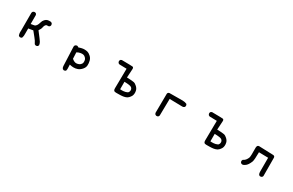

<svg xmlns="http://www.w3.org/2000/svg" viewBox="193 -2064 5615 3685"><g transform="rotate(30 3000.0 -221.0)"><path d="M328.6 12.7 309.1 2.9 306.2 1.5 304.7 -2Q286.1 -45.4 292 -101.1V-499V-499.5V-500Q293 -509.3 296.6 -517.6Q300.3 -525.9 306.2 -532.7L306.6 -533.2L307.1 -533.7Q323.7 -548.3 349.6 -545.9H351.6L353 -544.9L372.6 -535.2L375.5 -533.7L377 -530.8L386.7 -511.2L387.7 -509.3V-506.8V-309.1Q428.7 -315.9 457 -321Q485.4 -326.2 504.9 -354Q524.9 -383.8 535.6 -425.3Q546.9 -470.7 575.2 -500Q588.9 -514.6 603.5 -523.7Q618.2 -532.7 633.8 -536.1Q662.6 -542 694.8 -540H695.3Q704.6 -539.1 712.9 -535.4Q721.2 -531.7 728 -525.9L729 -525.4L729.5 -524.4Q743.7 -505.9 741.2 -480.5V-478.5L740.2 -477.1L730.5 -457.5L729.5 -455.6L728 -454.6Q719.7 -447.3 709 -444.3Q698.2 -441.4 685.5 -442.4Q671.9 -444.3 661.6 -440.4Q651.4 -436.5 643.1 -427.2Q634.3 -417 628.2 -402.6Q622.1 -388.2 619.1 -369.6Q615.7 -349.1 605.2 -326.9Q594.7 -304.7 577.6 -280.3Q637.2 -203.1 669.7 -159.7Q702.1 -116.2 710.4 -102.1Q727.1 -73.7 731.4 -40L731.9 -37.1L730.5 -34.7L720.7 -15.1L719.7 -13.2L718.3 -12.2Q701.7 2.4 675.8 0H673.8L672.4 -1L652.8 -10.7L649.9 -12.2L648.4 -15.1Q619.6 -74.7 575.7 -126Q532.7 -175.8 492.7 -228.5Q477.1 -226.1 462.9 -223.6Q448.7 -221.2 436.5 -218.8Q413.1 -214.8 389.6 -211.4V-99.1Q393.6 -47.4 377.4 -2.4L376.5 0L374.5 1.5Q357.9 16.1 332 13.7H330.1Z M1377.9 141.6 1357.4 132.8 1355 131.8 1353.5 129.9Q1335.9 106.9 1335 76.7Q1334 49.3 1317.4 -344.2V-344.7V-345.2Q1317.9 -354.5 1320.8 -362.8Q1323.7 -371.1 1329.1 -377.9L1329.6 -378.4L1330.1 -378.9Q1337.9 -386.7 1348.4 -390.6Q1358.9 -394.5 1371.1 -394.5H1373L1375 -393.6L1395.5 -384.8L1397.5 -383.8L1398.9 -382.3L1403.8 -376.5Q1414.6 -380.4 1425 -383.8Q1435.5 -387.2 1445.6 -389.9Q1455.6 -392.6 1464.8 -395Q1497.1 -403.3 1531.2 -402.8Q1548.3 -402.3 1564.5 -400.4Q1580.6 -398.4 1595.7 -394.5Q1611.8 -390.6 1629.4 -379.9Q1647 -369.1 1667 -351.6Q1708 -315.9 1720.2 -264.2Q1726.6 -238.8 1729 -214.6Q1731.4 -190.4 1730 -167Q1727.5 -118.2 1689 -74.2Q1651.4 -30.8 1606 -13.2Q1583.5 -4.9 1559.8 -0.7Q1536.1 3.4 1510.7 2.4Q1467.8 1 1427.7 -10.3Q1426.8 19 1430.2 49.3Q1434.6 88.9 1425.3 122.6L1424.8 125L1422.9 127Q1407.2 142.6 1381.8 142.6H1379.9ZM1604 -121.6Q1618.7 -135.3 1626.5 -147.9Q1634.3 -160.6 1635.7 -172.4Q1639.6 -198.2 1634.3 -225.1Q1633.3 -231.9 1631.1 -238Q1628.9 -244.1 1625.5 -250.5Q1622.1 -256.8 1617.4 -263.2Q1612.8 -269.5 1606.9 -275.4Q1585 -299.8 1558.1 -304.7Q1551.3 -306.2 1543.7 -306.9Q1536.1 -307.6 1527.8 -307.4Q1519.5 -307.1 1510.3 -306.4Q1501 -305.7 1491.2 -303.7Q1473.1 -300.8 1454.8 -293.7Q1436.5 -286.6 1418.5 -275.9L1424.8 -136.7Q1480.5 -90.3 1523.9 -93.3Q1569.3 -96.2 1604 -121.6Z M2495.6 13.7Q2462.9 15.6 2437 10.3Q2404.3 2.9 2405.3 -52.7L2411.1 -485.4L2252 -489.3H2249.5L2247.6 -490.2L2228 -500L2226.6 -501L2225.1 -502.4Q2208.5 -521 2210.9 -546.9V-548.8L2211.9 -550.3L2221.7 -569.8L2223.1 -572.8L2226.1 -574.2L2245.6 -584L2247.6 -585H2250Q2468.8 -583 2488.8 -579.6Q2502.9 -576.7 2508.5 -564.2Q2514.2 -551.8 2512.7 -533.7Q2509.8 -503.4 2501.5 -344.2Q2624.5 -340.3 2657.7 -332.5Q2693.4 -324.2 2729.5 -289.1Q2747.6 -272 2759 -253.7Q2770.5 -235.4 2775.4 -216.3Q2785.2 -179.2 2781.2 -144.5Q2779.8 -132.8 2777.3 -122.3Q2774.9 -111.8 2771.2 -102.5Q2767.6 -93.3 2762.7 -85.4Q2749 -62.5 2725.6 -38.1Q2701.7 -12.7 2660.6 -1.5Q2621.6 9.8 2577.6 11.7Q2556.2 12.7 2535.4 13.2Q2514.6 13.7 2495.6 13.7ZM2652.3 -103 2666.5 -111.8Q2688.5 -138.2 2686.5 -171.4Q2685.1 -204.6 2656.5 -225.3Q2627.9 -246.1 2501 -249V-83Q2518.6 -81.5 2536.9 -81.5Q2555.2 -81.5 2574.7 -83Q2595.7 -84.5 2615.2 -89.6Q2634.8 -94.7 2652.3 -103Z M3352.1 10.7 3332.5 1 3330.6 0 3329.6 -1.5Q3317.9 -15.6 3315.4 -34.2V-34.7V-35.2L3319.3 -454.1V-454.6V-455.1Q3320.8 -470.2 3330.6 -480.2Q3340.3 -490.2 3356.4 -493.2H3357.4H3358.4L3645.5 -495.1Q3696.3 -495.1 3739.3 -476.6L3741.2 -476.1L3742.7 -474.1Q3757.3 -457.5 3754.9 -431.6V-429.7L3753.9 -428.2L3744.1 -408.7L3743.2 -406.7L3741.2 -405.3Q3723.1 -391.6 3700.2 -391.6L3417 -397.5L3411.1 -27.3V-24.9L3410.2 -22.9L3400.4 -3.4L3399.4 -1.5L3397.9 -0.5Q3381.3 14.2 3355.5 11.7H3353.5Z M4495.6 13.7Q4462.9 15.6 4437 10.3Q4404.3 2.9 4405.3 -52.7L4411.1 -485.4L4252 -489.3H4249.5L4247.6 -490.2L4228 -500L4226.6 -501L4225.1 -502.4Q4208.5 -521 4210.9 -546.9V-548.8L4211.9 -550.3L4221.7 -569.8L4223.1 -572.8L4226.1 -574.2L4245.6 -584L4247.6 -585H4250Q4468.8 -583 4488.8 -579.6Q4502.9 -576.7 4508.5 -564.2Q4514.2 -551.8 4512.7 -533.7Q4509.8 -503.4 4501.5 -344.2Q4624.5 -340.3 4657.7 -332.5Q4693.4 -324.2 4729.5 -289.1Q4747.6 -272 4759 -253.7Q4770.5 -235.4 4775.4 -216.3Q4785.2 -179.2 4781.2 -144.5Q4779.8 -132.8 4777.3 -122.3Q4774.9 -111.8 4771.2 -102.5Q4767.6 -93.3 4762.7 -85.4Q4749 -62.5 4725.6 -38.1Q4701.7 -12.7 4660.6 -1.5Q4621.6 9.8 4577.6 11.7Q4556.2 12.7 4535.4 13.2Q4514.6 13.7 4495.6 13.7ZM4652.3 -103 4666.5 -111.8Q4688.5 -138.2 4686.5 -171.4Q4685.1 -204.6 4656.5 -225.3Q4627.9 -246.1 4501 -249V-83Q4518.6 -81.5 4536.9 -81.5Q4555.2 -81.5 4574.7 -83Q4595.7 -84.5 4615.2 -89.6Q4634.8 -94.7 4652.3 -103Z M5656.7 20.5 5637.2 10.7 5634.8 9.3 5633.3 6.8Q5616.2 -22.9 5618.2 -59.1V-364.3L5413.1 -368.2Q5412.6 -195.3 5396 -152.8Q5378.9 -109.9 5356.4 -75.7Q5333.5 -41 5305.7 -25.4Q5283.2 -6.3 5252.4 -3.9H5251.5H5251Q5232.4 -6.3 5218.3 -18.1L5217.8 -18.6L5217.3 -19Q5202.6 -35.6 5205.1 -61.5V-63.5L5206.1 -64.9L5215.8 -84.5L5217.3 -87.9L5220.7 -88.9Q5253.4 -102.5 5273.9 -131.8Q5280.8 -141.6 5286.9 -151.6Q5293 -161.6 5297.9 -171.4Q5302.7 -181.2 5306.2 -190.9Q5317.4 -219.7 5313.5 -415V-415.5V-416Q5316.9 -458 5339.8 -466.8Q5358.9 -473.6 5386.7 -469.7L5663.1 -460Q5667 -460.4 5670.9 -460Q5690.9 -460 5702.6 -449Q5714.4 -438 5713.9 -418.9L5715.8 -17.6V-15.1L5714.8 -13.2L5705.1 6.3L5704.1 8.3L5702.6 9.3Q5686 23.9 5660.2 21.5H5658.2Z"/></g></svg>

Font: NaikaiFont
Style: Bold
Weight: 700
Version: Version 1.89